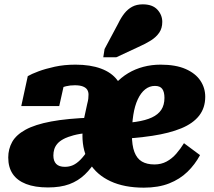

<svg xmlns="http://www.w3.org/2000/svg" viewBox="-20 -852 985 885"><path d="M325 -459Q303 -459 284.5 -454.5Q266 -450 253 -443.5Q240 -437 233 -429Q227 -437 230 -445.5Q233 -454 241 -461Q249 -468 259 -472Q269 -476 278 -475L253 -363H78L108 -501Q125 -511 157 -523Q189 -535 232.5 -544.5Q276 -554 328 -554Q396 -554 445 -536Q494 -518 520.5 -483Q547 -448 547 -395V-353L362 -281L382 -373Q386 -388 387 -397.5Q388 -407 388 -416Q388 -429 382 -438.5Q376 -448 362 -453.5Q348 -459 325 -459ZM201 12Q141 12 100 -4Q59 -20 38.5 -50.5Q18 -81 18 -126Q18 -165 36 -197.5Q54 -230 97.5 -254Q141 -278 215.5 -292Q290 -306 404 -310L389 -240Q348 -236 319.5 -228.5Q291 -221 272.5 -211Q254 -201 244 -189Q234 -177 230 -163.5Q226 -150 226 -135Q226 -110 239 -96.5Q252 -83 279 -83Q299 -83 316 -90.5Q333 -98 350.5 -115.5Q368 -133 388 -164L428 -121Q402 -77 371 -47.5Q340 -18 299.5 -3Q259 12 201 12ZM643 13Q553 13 489.5 -16.5Q426 -46 393 -100Q360 -154 360 -227Q360 -258 369.5 -284.5Q379 -311 395 -333Q411 -355 429.5 -371.5Q448 -388 465 -397Q484 -436 511 -465.5Q538 -495 570.5 -514.5Q603 -534 641 -544Q679 -554 720 -554Q790 -554 835.5 -534Q881 -514 903.5 -480.5Q926 -447 926 -406Q926 -355 898 -319Q870 -283 815.5 -260.5Q761 -238 682 -226Q603 -214 500 -210L503 -282Q563 -284 607 -290.5Q651 -297 680 -310.5Q709 -324 723.5 -346Q738 -368 738 -401Q738 -428 728 -442Q718 -456 694 -456Q669 -456 649 -440Q629 -424 615 -394Q601 -364 594.5 -322.5Q588 -281 588 -231Q588 -182 599.5 -151.5Q611 -121 634 -107.5Q657 -94 692 -94Q723 -94 748 -107.5Q773 -121 792.5 -143.5Q812 -166 828 -192L902 -137Q879 -94 844 -60Q809 -26 759.5 -6.5Q710 13 643 13ZM525 -744Q538 -771 553.5 -790.5Q569 -810 589.5 -821Q610 -832 638 -832Q683 -832 705.5 -807.5Q728 -783 728 -751Q728 -722 714 -701.5Q700 -681 675.5 -665.5Q651 -650 617 -635L516 -588H456L462 -626Z"/></svg>

Font: Roboto Serif Black
Style: Italic
Weight: 900
Italic angle: -10°
Version: Version 1.008